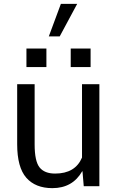

<svg xmlns="http://www.w3.org/2000/svg" viewBox="-20 -965 606 995"><path d="M289.5 -776.5H233L295.5 -945H380ZM220.5 -617.5H117V-713.5H220.5ZM449.5 -617.5H346.5V-713.5H449.5ZM251.5 10Q163.5 10 116.2 -44Q69 -98 69 -217.5V-528.5H159.5V-216.5Q159.5 -129.5 185 -97.5Q210.5 -65.5 265.5 -65.5Q370 -65.5 405 -148.5V-528.5H495V0H414L407.5 -77L406 -77.5Q356 10 251.5 10Z"/></svg>

Font: Roberto Sans
Style: Regular
Weight: 400
Designer: Google (font) & Cristiano Sobral (main changes)
Version: Version 1.500; ttfautohint (v1.8.4.7-5d5b-dirty)